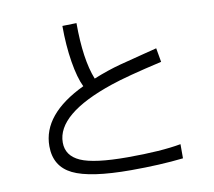

<svg xmlns="http://www.w3.org/2000/svg" viewBox="-89 -898 1179 1057"><g transform="rotate(-10 500.0 -369.0)"><path d="M139.6 -152.3Q139.6 -330.1 380.9 -445.3Q355.5 -497.1 340.3 -590.3Q325.2 -683.6 325.2 -792L404.3 -793.9Q404.3 -589.8 450.2 -475.6Q529.3 -507.8 602.5 -527.3Q675.8 -546.9 735.4 -561.5Q794.9 -576.2 812.5 -581.1L826.2 -502.9Q625 -457 537.1 -426.8Q215.8 -318.4 215.8 -159.2Q215.8 -85 291.5 -51.3Q367.2 -17.6 554.2 -17.6Q741.2 -17.6 852.5 -38.1V41Q722.7 55.7 560.5 55.7Q332 55.7 235.8 8.3Q139.6 -39.1 139.6 -152.3Z"/></g></svg>

Font: GenEi M Gothic v2 Regular
Style: Regular
Weight: 400
Version: Version 2.0